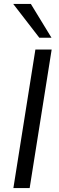

<svg xmlns="http://www.w3.org/2000/svg" viewBox="-20 -957 299 977"><path d="M48.1 0 160.1 -705H242.9L130.9 0ZM180.1 -765 47.3 -936.9H137L242 -765Z"/></svg>

Font: Mulish ExtraLight
Style: Italic
Weight: 200
Italic angle: -9°
Designer: Vernon Adams
Foundry: Vernon Adams
Version: Version 3.603